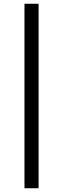

<svg xmlns="http://www.w3.org/2000/svg" viewBox="-20 -766 335 1020"><path d="M110 234V-746H185V234Z"/></svg>

Font: Source Serif 4 Medium
Style: Regular
Weight: 500
Designer: Frank Grießhammer
Foundry: Adobe Systems Incorporated
Version: Version 4.004;hotconv 1.0.116;makeotfexe 2.5.65601